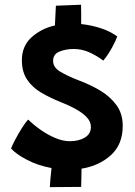

<svg xmlns="http://www.w3.org/2000/svg" viewBox="-20 -728 554 790"><path d="M314 41 185 42Q185 35 187.2 11Q189.5 -13 192 -36.5Q134 -47.5 89.8 -71Q45.5 -94.5 25.5 -117Q29.5 -128.5 42.2 -152.8Q55 -177 70 -201Q85 -225 96 -236Q119 -213.5 148 -193.2Q177 -173 208 -160Q239 -147 267.5 -147Q304 -147 329 -162Q354 -177 354 -206Q354 -228 336 -246.5Q318 -265 289.5 -280.5Q261 -296 228.5 -308.5Q186 -325.5 149.8 -346.8Q113.5 -368 91.8 -400Q70 -432 70 -480.5Q70 -538 109.2 -574Q148.5 -610 206 -623.5Q207 -643.5 208.2 -669Q209.5 -694.5 210 -704.5L313.5 -708.5Q314 -696 314 -672.8Q314 -649.5 314 -629Q357.5 -624.5 397.2 -611Q437 -597.5 462.5 -578Q458 -564 441.5 -533.2Q425 -502.5 405 -478.5Q383.5 -495.5 351.2 -511Q319 -526.5 283 -526.5Q252 -526.5 225.2 -516Q198.5 -505.5 198.5 -477.5Q198.5 -451 227.2 -433.5Q256 -416 303.5 -397.5Q348.5 -381 390 -356.8Q431.5 -332.5 458.2 -296.8Q485 -261 485 -210.5Q485 -133.5 436.2 -89.5Q387.5 -45.5 315.5 -34Q315 -14.5 314.8 6Q314.5 26.5 314 41Z"/></svg>

Font: Grandstander SemiBold
Style: Regular
Weight: 600
Designer: Tyler Finck
Foundry: Etcetera Type Co
Version: Version 1.200; ttfautohint (v1.8.3)